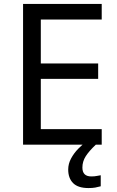

<svg xmlns="http://www.w3.org/2000/svg" viewBox="-20 -734 596 974"><path d="M496 0H97V-714H496V-635H187V-412H478V-334H187V-79H496ZM398 116Q398 161 443 161Q460 161 471.5 158.5Q483 156 491 155V211Q477 215 463 217.5Q449 220 429 220Q376 220 351 195Q326 170 326 126Q326 97 340.5 70Q355 43 376.5 21Q398 -1 418 -15L466 0Q432 32 415 58.5Q398 85 398 116Z"/></svg>

Font: Noto Sans Tagbanwa
Style: Regular
Weight: 400
Designer: Monotype Design Team
Foundry: Monotype Imaging Inc.
Version: Version 2.001; ttfautohint (v1.8.4.7-5d5b)